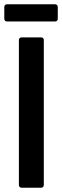

<svg xmlns="http://www.w3.org/2000/svg" viewBox="-24 -874 289 894"><path d="M64 -12V-688Q64 -693 67.5 -696.5Q71 -700 76 -700H168Q173 -700 176.5 -696.5Q180 -693 180 -688V-12Q180 -7 176.5 -3.5Q173 0 168 0H76Q71 0 67.5 -3.5Q64 -7 64 -12ZM-4 -786V-842Q-4 -847 -0.5 -850.5Q3 -854 8 -854H233Q238 -854 241.5 -850.5Q245 -847 245 -842V-786Q245 -781 241.5 -777.5Q238 -774 233 -774H8Q3 -774 -0.5 -777.5Q-4 -781 -4 -786Z"/></svg>

Font: Barlow Semi Condensed SemiBold
Style: Regular
Weight: 600
Width: 4
Designer: Jeremy Tribby
Foundry: Tribby Type
Version: Version 1.408